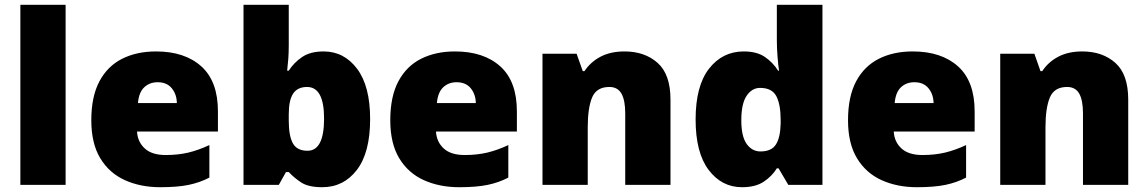

<svg xmlns="http://www.w3.org/2000/svg" viewBox="-20 -780 4844 810"><path d="M256.8 0H65.9V-759.8H256.8Z M638.2 -563Q759.3 -563 829.3 -500Q899.4 -437 899.4 -310.1V-225.1H558.1Q560.5 -181.6 590.6 -153.8Q620.6 -126 679.2 -126Q731 -126 774.2 -136.2Q817.4 -146.5 863.3 -168V-30.8Q823.2 -9.8 775.9 0Q728.5 9.8 656.2 9.8Q572.8 9.8 506.8 -20Q440.9 -49.8 403.1 -112.3Q365.2 -174.8 365.2 -272.9Q365.2 -372.6 399.4 -436.8Q433.6 -501 495.1 -532Q556.6 -563 638.2 -563ZM645 -433.1Q611.3 -433.1 588.6 -411.9Q565.9 -390.6 562 -345.2H726.1Q725.6 -381.8 704.8 -407.5Q684.1 -433.1 645 -433.1Z M1198.2 -759.8V-587.9Q1198.2 -558.6 1196.3 -532Q1194.3 -505.4 1191.4 -481.9H1198.2Q1219.7 -515.6 1254.4 -539.3Q1289.1 -563 1345.2 -563Q1431.6 -563 1486.6 -489.7Q1541.5 -416.5 1541.5 -277.8Q1541.5 -136.2 1485.6 -63.2Q1429.7 9.8 1339.4 9.8Q1280.8 9.8 1250.2 -10.5Q1219.7 -30.8 1198.2 -54.2H1186.5L1156.2 0H1007.3V-759.8ZM1275.4 -413.1Q1235.4 -413.1 1216.8 -385.3Q1198.2 -357.4 1198.2 -297.9V-271Q1198.2 -206.5 1215.6 -175.3Q1232.9 -144 1277.3 -144Q1347.2 -144 1347.2 -279.8Q1347.2 -413.1 1275.4 -413.1Z M1899.4 -563Q2020.5 -563 2090.6 -500Q2160.6 -437 2160.6 -310.1V-225.1H1819.3Q1821.8 -181.6 1851.8 -153.8Q1881.8 -126 1940.4 -126Q1992.2 -126 2035.4 -136.2Q2078.6 -146.5 2124.5 -168V-30.8Q2084.5 -9.8 2037.1 0Q1989.7 9.8 1917.5 9.8Q1834 9.8 1768.1 -20Q1702.1 -49.8 1664.3 -112.3Q1626.5 -174.8 1626.5 -272.9Q1626.5 -372.6 1660.6 -436.8Q1694.8 -501 1756.3 -532Q1817.9 -563 1899.4 -563ZM1906.2 -433.1Q1872.6 -433.1 1849.9 -411.9Q1827.1 -390.6 1823.2 -345.2H1987.3Q1986.8 -381.8 1966.1 -407.5Q1945.3 -433.1 1906.2 -433.1Z M2614.7 -563Q2700.2 -563 2754.4 -514.6Q2808.6 -466.3 2808.6 -359.9V0H2617.7V-301.8Q2617.7 -356.9 2601.8 -385Q2585.9 -413.1 2550.8 -413.1Q2496.6 -413.1 2478 -368.9Q2459.5 -324.7 2459.5 -242.2V0H2268.6V-553.2H2412.6L2438.5 -480H2445.8Q2471.7 -519 2513.9 -541Q2556.2 -563 2614.7 -563Z M3110.4 9.8Q3024.9 9.8 2969.7 -63Q2914.6 -135.7 2914.6 -275.9Q2914.6 -417.5 2971.2 -490.2Q3027.8 -563 3117.7 -563Q3172.9 -563 3206.8 -539.8Q3240.7 -516.6 3262.7 -481.9H3266.6Q3263.2 -502.9 3260.3 -539.8Q3257.3 -576.7 3257.3 -611.8V-759.8H3449.7V0H3305.7L3264.6 -69.8H3257.3Q3237.3 -37.1 3202.4 -13.7Q3167.5 9.8 3110.4 9.8ZM3188.5 -141.1Q3234.4 -141.1 3253.2 -170.2Q3272 -199.2 3273.4 -258.8V-273.9Q3273.4 -339.4 3255.1 -374.3Q3236.8 -409.2 3186.5 -409.2Q3152.3 -409.2 3129.9 -376Q3107.4 -342.8 3107.4 -272.9Q3107.4 -204.1 3130.1 -172.6Q3152.8 -141.1 3188.5 -141.1Z M3830.6 -563Q3951.7 -563 4021.7 -500Q4091.8 -437 4091.8 -310.1V-225.1H3750.5Q3752.9 -181.6 3783 -153.8Q3813 -126 3871.6 -126Q3923.3 -126 3966.6 -136.2Q4009.8 -146.5 4055.7 -168V-30.8Q4015.6 -9.8 3968.3 0Q3920.9 9.8 3848.6 9.8Q3765.1 9.8 3699.2 -20Q3633.3 -49.8 3595.5 -112.3Q3557.6 -174.8 3557.6 -272.9Q3557.6 -372.6 3591.8 -436.8Q3626 -501 3687.5 -532Q3749 -563 3830.6 -563ZM3837.4 -433.1Q3803.7 -433.1 3781 -411.9Q3758.3 -390.6 3754.4 -345.2H3918.5Q3918 -381.8 3897.2 -407.5Q3876.5 -433.1 3837.4 -433.1Z M4545.9 -563Q4631.3 -563 4685.5 -514.6Q4739.7 -466.3 4739.7 -359.9V0H4548.8V-301.8Q4548.8 -356.9 4533 -385Q4517.1 -413.1 4481.9 -413.1Q4427.7 -413.1 4409.2 -368.9Q4390.6 -324.7 4390.6 -242.2V0H4199.7V-553.2H4343.8L4369.6 -480H4377Q4402.8 -519 4445.1 -541Q4487.3 -563 4545.9 -563Z"/></svg>

Font: Open Sans ExtraBold
Style: Regular
Weight: 800
Designer: Monotype Design Team
Foundry: Monotype Imaging Inc.
Version: Version 3.003; ttfautohint (v1.8.4)